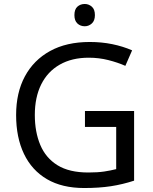

<svg xmlns="http://www.w3.org/2000/svg" viewBox="-20 -935 768 965"><path d="M407 -377H654V-27Q596 -8 537 1Q478 10 403 10Q292 10 216 -34.5Q140 -79 100.5 -161.5Q61 -244 61 -357Q61 -469 105 -551Q149 -633 231.5 -678.5Q314 -724 431 -724Q491 -724 544.5 -713Q598 -702 644 -682L610 -604Q572 -621 524.5 -633Q477 -645 426 -645Q341 -645 280 -610Q219 -575 187 -510.5Q155 -446 155 -357Q155 -272 182.5 -206.5Q210 -141 269 -104.5Q328 -68 424 -68Q471 -68 504 -73Q537 -78 564 -85V-297H407ZM406 -915Q426 -915 441.5 -901.5Q457 -888 457 -859Q457 -831 441.5 -817Q426 -803 406 -803Q384 -803 369 -817Q354 -831 354 -859Q354 -888 369 -901.5Q384 -915 406 -915Z"/></svg>

Font: Noto Sans Kawi
Style: Regular
Weight: 400
Designer: Fadhl Haqq
Version: Version 1.000